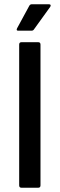

<svg xmlns="http://www.w3.org/2000/svg" viewBox="-20 -881 280 901"><path d="M81 0Q70 0 70 -11V-672Q70 -683 81 -683H159Q170 -683 170 -672V-11Q170 0 159 0ZM65 -737Q55 -737 60 -748L117 -853Q121 -861 129 -861H210Q216 -861 217.5 -857Q219 -853 215 -848L140 -744Q136 -737 128 -737Z"/></svg>

Font: Sofia Sans SemiBold
Style: Regular
Weight: 600
Designer: Botio Nikoltchev, Ani Petrova
Foundry: lettersoup
Version: Version 4.101; ttfautohint (v1.8.4.7-5d5b)